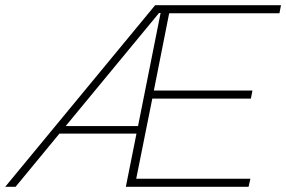

<svg xmlns="http://www.w3.org/2000/svg" viewBox="-65 -720 1103 740"><path d="M-45 0 533 -700H1018L1012 -669H587L528 -371H908L902 -340H522L460 -31H900L893 0H420L461 -205H164L-5 0ZM554 -670H548L188 -234H467Z"/></svg>

Font: Montserrat Thin ExtraLight
Style: Italic
Weight: 250
Italic angle: -11.3°
Version: Version 9.000